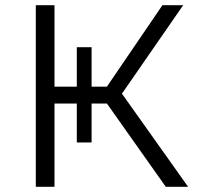

<svg xmlns="http://www.w3.org/2000/svg" viewBox="-20 -720 768 740"><path d="M392 -321H333V-171H276V-321H190V0H118V-700H190V-386H276V-538H333V-386H392L606 -700H686L450 -359L705 0H619Z"/></svg>

Font: Montserrat-Regular
Style: Regular
Weight: 400
Version: Version 7.200